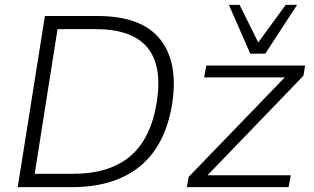

<svg xmlns="http://www.w3.org/2000/svg" viewBox="-20 -771 1295 791"><path d="M53 0 165 -705H382Q563 -705 639.5 -609.5Q716 -514 689 -342Q661 -170 555.5 -85Q450 0 277 0ZM123 -55H280Q431 -55 516.5 -127.5Q602 -200 626 -351Q673 -651 374 -651H217ZM750 0 757 -42 1153 -452H821L830 -501H1237L1230 -459L835 -49H1178L1169 0ZM1011 -550 923 -751H967L1044 -596L1157 -751H1204L1073 -550Z"/></svg>

Font: Mulish Light
Style: Italic
Weight: 300
Italic angle: -9°
Designer: Vernon Adams
Foundry: Vernon Adams
Version: Version 3.603; ttfautohint (v1.8.3)